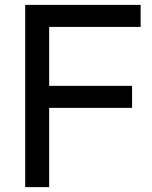

<svg xmlns="http://www.w3.org/2000/svg" viewBox="-20 -765 623 785"><path d="M83 -745H555V-655H181V-414H520V-324H181V0H83Z"/></svg>

Font: Eudoxus Sans Medium
Style: Regular
Weight: 500
Designer: Stijn de Vries
Foundry: tokotype
Version: Version 2.005